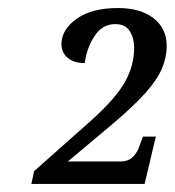

<svg xmlns="http://www.w3.org/2000/svg" viewBox="-20 -844 435 478"><path d="M58 -386 65 -418 207 -544Q267 -598 290.5 -639Q314 -680 314 -726Q314 -749 303 -766.5Q292 -784 267 -784Q235 -784 215.5 -754.5Q196 -725 191 -687Q164 -687 148.5 -700Q133 -713 133 -734Q133 -770 170.5 -797Q208 -824 274 -824Q330 -824 362.5 -798.5Q395 -773 395 -730Q395 -701 383 -673Q371 -645 342 -612.5Q313 -580 261 -536L149 -442H279Q300 -442 311.5 -454Q323 -466 328 -483L336 -504H368L340 -386Z"/></svg>

Font: Noto Serif Tamil SemiCondensed
Style: Italic
Weight: 400
Width: 4
Italic angle: -12°
Designer: Indian Type Foundry, Tom Grace, and the Monotype Design Team
Foundry: Monotype Imaging Inc.
Version: Version 2.003; ttfautohint (v1.8.4.7-5d5b)